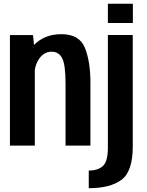

<svg xmlns="http://www.w3.org/2000/svg" viewBox="-20 -784 790 1034"><path d="M33.5 0V-595H158L163 -542Q220.5 -600 310.5 -600Q407.5 -600 437.2 -526.5Q467 -453 467 -338V0H333V-333.5Q333 -435 315 -470.2Q297 -505.5 257.5 -505.5Q217.5 -505.5 191 -468Q173.5 -443 167.5 -408.5V0ZM458 229.5V134.5Q507.5 134.5 534.2 110Q561 85.5 561 11V-595.5H695V4Q695 139 634.5 184.2Q574 229.5 458 229.5ZM561 -764H695.5V-660H561Z"/></svg>

Font: Anybody SemiBold
Style: Regular
Weight: 600
Designer: Tyler Finck
Foundry: Etcetera Type Company
Version: Version 1.010; ttfautohint (v1.8.3) -l 8 -r 50 -G 200 -x 14 